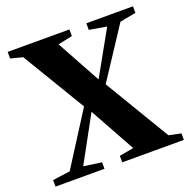

<svg xmlns="http://www.w3.org/2000/svg" viewBox="-131 -871 989 998"><g transform="rotate(-20 364.0 -371.5)"><path d="M105.5 -49.5 291 -341 81.5 -689.5 15 -706.5V-743H356.5V-706.5L277 -689.5L410 -447L546 -690L450 -706.5V-743H708V-706.5L619.5 -690L436 -410.5L652 -50L719 -36V0H378V-36L457 -50L318 -301.5L180.5 -50L280 -36V0H9V-36Z"/></g></svg>

Font: Merriweather 96pt ExtraBold
Style: Regular
Weight: 800
Version: Version 2.100